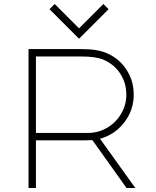

<svg xmlns="http://www.w3.org/2000/svg" viewBox="-20 -942 780 962"><path d="M228 -896 376 -748 524 -896 498 -922 376 -800 254 -922ZM658 0H614L443 -240L411 -239H160V0H123V-696H388Q432 -696 463.5 -690.5Q495 -685 521 -673Q581 -645 615.5 -590Q650 -535 650 -468Q650 -390 602.5 -328.5Q555 -267 481 -247ZM613 -468Q613 -526 582.5 -573Q552 -620 498 -643Q459 -659 388 -659H160V-276H421Q473 -276 517 -302Q561 -328 587 -372Q613 -416 613 -468Z"/></svg>

Font: M Major Mono Display
Style: Regular
Weight: 400
Designer: Emre Parlak
Foundry: Emre Parlak
Version: Version 2.000; ttfautohint (v1.8) -l 8 -r 50 -G 200 -x 14 -D